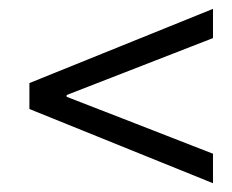

<svg xmlns="http://www.w3.org/2000/svg" viewBox="-20 -546 520 431"><path d="M458.1 -134.7 46 -301.3V-359.5L458.1 -526.1V-460.5L254.6 -381.3L129.6 -332.7V-328.7L254.6 -280.2L458.1 -200.9Z"/></svg>

Font: Source Sans 3 VF
Style: Italic
Weight: 200
Italic angle: -11°
Designer: Paul D. Hunt
Foundry: Adobe Systems Incorporated
Version: Version 3.042;hotconv 1.0.118;makeotfexe 2.5.65603